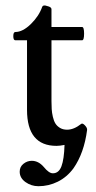

<svg xmlns="http://www.w3.org/2000/svg" viewBox="-20 -512 345 690"><path d="M118.2 157.2Q92.3 157.2 71.5 142.3Q50.8 127.4 50.8 105Q50.8 87.4 64.2 76.7Q77.6 65.9 94.2 65.9Q118.2 65.9 137.2 87.9Q155.8 110.8 169.9 110.8Q191.4 110.8 200.9 85.4Q210.4 60.1 211.9 8.8Q194.8 12.2 183.1 12.2Q77.1 12.2 77.1 -117.2V-367.2H35.2Q27.8 -367.2 27.8 -382.1Q27.8 -397 35.2 -397Q61.5 -397 90.8 -425.5Q120.1 -454.1 131.8 -487.8Q135.3 -495.6 149.9 -490.2Q165 -486.8 165 -479V-415H274.9Q282.2 -415 282.2 -391.1Q282.2 -367.2 274.9 -367.2H165V-148.9Q165 -132.3 165.8 -119.9Q166.5 -107.4 169.9 -92.5Q173.3 -77.6 179 -68.4Q184.6 -59.1 195.3 -52.5Q206.1 -45.9 221.2 -45.9Q245.6 -45.9 272 -66.9Q276.9 -70.3 285.4 -61.3Q293.9 -52.2 293 -44.9Q282.2 38.1 244.1 92.8Q220.7 124.5 187.7 140.9Q154.8 157.2 118.2 157.2Z"/></svg>

Font: Junicode SmCond Medium
Style: Regular
Weight: 500
Width: 4
Designer: Peter S. Baker
Version: Version 2.206